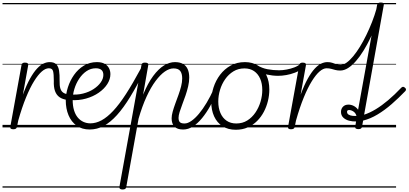

<svg xmlns="http://www.w3.org/2000/svg" viewBox="-20 -1013 3249 1527"><path d="M85 15Q73 15 66.5 10.5Q60 6 62 -5L151 -495Q153 -506 159.5 -510.5Q166 -515 178 -515Q194 -515 200 -509.5Q206 -504 204 -493L162 -260Q191 -338 219 -388Q247 -438 274 -467Q301 -496 326 -507.5Q351 -519 375 -519Q386 -519 391 -511.5Q396 -504 394.5 -494Q393 -484 386.5 -477Q380 -470 368 -470Q342 -470 312.5 -444.5Q283 -419 251 -367.5Q219 -316 187 -238Q155 -160 125 -54L115 -4Q113 6 106 10.5Q99 15 85 15ZM0 469H379V479H0ZM0 -20H379V0H0ZM0 -505H379V-500H0ZM0 -989H379V-979H0Z M517 -218Q478 -223 453.5 -240Q429 -257 417.5 -289Q406 -321 408 -371Q408 -424 402 -447Q396 -470 369 -470Q358 -470 353 -477Q348 -484 348.5 -494Q349 -504 356 -511.5Q363 -519 375 -519Q411 -519 428 -501Q445 -483 450 -450Q455 -417 454 -372Q453 -332 460 -309.5Q467 -287 482.5 -276.5Q498 -266 523 -262Q534 -260 538 -253Q542 -246 540.5 -237.5Q539 -229 533 -223Q527 -217 517 -218ZM379 469H442V479H379ZM379 -20H442V0H379ZM379 -505H442V-500H379ZM379 -989H442V-979H379Z M540 -262Q593 -257 640.5 -269Q688 -281 724 -304.5Q760 -328 781 -357.5Q802 -387 802 -417Q802 -444 786.5 -457Q771 -470 742 -470Q702 -470 668.5 -447.5Q635 -425 610 -387.5Q585 -350 571.5 -305.5Q558 -261 558 -218Q558 -172 568.5 -137Q579 -102 598 -79Q617 -56 643 -44Q669 -32 699 -32Q708 -32 712 -24.5Q716 -17 715 -7.5Q714 2 708.5 9.5Q703 17 694 17Q632 17 589.5 -13.5Q547 -44 525 -96.5Q503 -149 503 -215Q503 -265 520 -318.5Q537 -372 569 -417.5Q601 -463 647 -491Q693 -519 751 -519Q789 -519 812.5 -505.5Q836 -492 847 -470.5Q858 -449 858 -423Q858 -383 833.5 -344.5Q809 -306 765 -275.5Q721 -245 664 -229Q607 -213 543 -217ZM441 469H929V479H441ZM441 -20H929V0H441ZM441 -505H929V-500H441ZM441 -989H929V-979H441Z M693 17Q684 17 679.5 9.5Q675 2 676 -7.5Q677 -17 682.5 -24.5Q688 -32 698 -32Q743 -32 787.5 -56Q832 -80 880 -131Q928 -182 982 -265.5Q1036 -349 1100 -468Q1104 -477 1113 -475Q1122 -473 1128.5 -466.5Q1135 -460 1130 -451Q1070 -332 1016 -243.5Q962 -155 910 -97.5Q858 -40 805 -11.5Q752 17 693 17ZM928 469V479ZM928 -20V0ZM928 -505V-500ZM928 -989V-979Z M954 494Q941 494 934.5 488.5Q928 483 930 472L1105 -495Q1107 -506 1113 -510.5Q1119 -515 1133 -515Q1148 -515 1154.5 -510Q1161 -505 1159 -494L1118 -260Q1156 -352 1198.5 -409Q1241 -466 1284.5 -492.5Q1328 -519 1371 -519Q1409 -519 1434 -505.5Q1459 -492 1472 -464.5Q1485 -437 1485 -396Q1485 -363 1476.5 -326.5Q1468 -290 1455.5 -253.5Q1443 -217 1430 -183.5Q1417 -150 1408.5 -122Q1400 -94 1400 -76Q1400 -51 1411 -41Q1422 -31 1446 -31Q1455 -31 1459 -23.5Q1463 -16 1462 -7Q1461 2 1454.5 9.5Q1448 17 1436 17Q1390 17 1367.5 -6Q1345 -29 1345 -72Q1345 -95 1353.5 -125.5Q1362 -156 1374.5 -190Q1387 -224 1399.5 -258.5Q1412 -293 1420.5 -326.5Q1429 -360 1429 -389Q1429 -428 1413.5 -448.5Q1398 -469 1360 -469Q1327 -469 1291 -444Q1255 -419 1217.5 -369Q1180 -319 1145.5 -244Q1111 -169 1082 -69L984 475Q982 485 975.5 489.5Q969 494 954 494ZM929 469H1583V479H929ZM929 -20H1583V0H929ZM929 -505H1583V-500H929ZM929 -989H1583V-979H929Z M1437 17Q1426 17 1421 9.5Q1416 2 1417 -7Q1418 -16 1425.5 -23.5Q1433 -31 1448 -31Q1473 -31 1502.5 -51.5Q1532 -72 1562.5 -108.5Q1593 -145 1623 -195Q1653 -245 1680 -305Q1685 -314 1693 -314Q1701 -314 1707.5 -308Q1714 -302 1710 -292Q1684 -228 1653 -172Q1622 -116 1587 -73.5Q1552 -31 1514.5 -7Q1477 17 1437 17ZM1583 469V479ZM1583 -20V0ZM1583 -505V-500ZM1583 -989V-979Z M1855 19Q1794 19 1750 -9Q1706 -37 1683 -87.5Q1660 -138 1660 -204Q1660 -261 1678 -317Q1696 -373 1730.5 -418.5Q1765 -464 1814.5 -491.5Q1864 -519 1928 -519Q1988 -519 2031.5 -491.5Q2075 -464 2098.5 -415Q2122 -366 2122 -301Q2122 -256 2111 -210.5Q2100 -165 2078.5 -124Q2057 -83 2025 -51Q1993 -19 1950.5 0Q1908 19 1855 19ZM1859 -31Q1909 -31 1947 -55Q1985 -79 2011.5 -118Q2038 -157 2052 -204Q2066 -251 2066 -297Q2066 -349 2049 -387.5Q2032 -426 2000.5 -447.5Q1969 -469 1924 -469Q1875 -469 1836.5 -445.5Q1798 -422 1771 -383.5Q1744 -345 1730 -298.5Q1716 -252 1716 -206Q1716 -154 1733 -114.5Q1750 -75 1782 -53Q1814 -31 1859 -31ZM1583 469H2184V479H1583ZM1583 -20H2184V0H1583ZM1583 -505H2184V-500H1583ZM1583 -989H2184V-979H1583Z M2192 -410Q2149 -410 2103 -420Q2057 -430 2007 -460Q2000 -464 1999 -471Q1998 -478 2001.5 -485Q2005 -492 2011.5 -495Q2018 -498 2026 -494Q2063 -471 2107.5 -462.5Q2152 -454 2200 -454Q2228 -454 2260 -460Q2292 -466 2321 -477Q2350 -488 2369 -505Q2376 -512 2383 -510Q2390 -508 2394 -501Q2398 -494 2397 -485.5Q2396 -477 2388 -471Q2360 -448 2325.5 -435Q2291 -422 2256.5 -416Q2222 -410 2192 -410ZM2185 469V479ZM2185 -20V0ZM2185 -505V-500ZM2185 -989V-979Z M2294 15Q2282 15 2275.5 10.5Q2269 6 2271 -5L2360 -495Q2362 -506 2368.5 -510.5Q2375 -515 2387 -515Q2403 -515 2409 -509.5Q2415 -504 2413 -493L2371 -260Q2400 -338 2428 -388Q2456 -438 2483 -467Q2510 -496 2535 -507.5Q2560 -519 2584 -519Q2595 -519 2600 -511.5Q2605 -504 2603.5 -494Q2602 -484 2595.5 -477Q2589 -470 2577 -470Q2551 -470 2521.5 -444.5Q2492 -419 2460 -367.5Q2428 -316 2396 -238Q2364 -160 2334 -54L2324 -4Q2322 6 2315 10.5Q2308 15 2294 15ZM2184 469H2588V479H2184ZM2184 -20H2588V0H2184ZM2184 -505H2588V-500H2184ZM2184 -989H2588V-979H2184Z M2686 -452Q2664 -452 2647 -456.5Q2630 -461 2614 -465.5Q2598 -470 2577 -470Q2567 -470 2562.5 -477Q2558 -484 2558.5 -494Q2559 -504 2565.5 -511.5Q2572 -519 2584 -519Q2606 -519 2622.5 -513.5Q2639 -508 2654.5 -502.5Q2670 -497 2688 -497Q2711 -497 2736.5 -515Q2762 -533 2789 -565.5Q2816 -598 2842.5 -641Q2869 -684 2893.5 -734.5Q2918 -785 2939 -838.5Q2960 -892 2975 -946Q2977 -953 2982 -957Q2987 -961 2996 -961Q3008 -961 3012 -956.5Q3016 -952 3014 -944Q2997 -885 2975 -826Q2953 -767 2926.5 -712Q2900 -657 2871 -610Q2842 -563 2811 -527.5Q2780 -492 2748.5 -472Q2717 -452 2686 -452ZM2588 469V479ZM2588 -20V0ZM2588 -505V-500ZM2588 -989V-979Z M2829 14Q2817 14 2810 9Q2803 4 2805 -6L2812 -47Q2784 -46 2756.5 -53Q2729 -60 2710.5 -77.5Q2692 -95 2692 -123Q2692 -148 2708 -164.5Q2724 -181 2751 -181Q2774 -181 2794.5 -170Q2815 -159 2828 -140L2979 -973Q2981 -984 2988 -988.5Q2995 -993 3008 -993Q3024 -993 3029.5 -988Q3035 -983 3032 -972L2876 -101Q2920 -115 2968 -144Q3016 -173 3067 -216Q3118 -259 3172 -316Q3177 -321 3184 -322.5Q3191 -324 3200 -316Q3209 -309 3209 -302Q3209 -295 3204 -289Q3151 -234 3095.5 -185.5Q3040 -137 2982.5 -102.5Q2925 -68 2868 -54L2859 -4Q2857 5 2850.5 9.5Q2844 14 2829 14ZM2815 -91Q2809 -114 2791 -126Q2773 -138 2757 -138Q2740 -138 2740 -124Q2740 -109 2752.5 -101.5Q2765 -94 2782 -92Q2799 -90 2815 -91ZM2588 469H3130V479H2588ZM2588 -20H3130V0H2588ZM2588 -505H3130V-500H2588ZM2588 -989H3130V-979H2588Z"/></svg>

Font: Playwrite DE VA Guides
Style: Regular
Weight: 400
Designer: Veronika Burian, José Scaglione
Foundry: TypeTogether
Version: Version 1.003